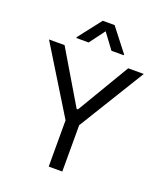

<svg xmlns="http://www.w3.org/2000/svg" viewBox="-167 -1057 1000 1168"><g transform="rotate(20 332.5 -473.0)"><path d="M25.6 -727.3H126.4L328.1 -387.8H336.6L538.4 -727.3H639.2L376.4 -299.7V0H288.4V-299.7ZM179 -792.6V-798.3L294 -946H370.7L485.8 -798.3V-792.6H406.2L332.4 -892L258.5 -792.6Z"/></g></svg>

Font: Inter P
Style: Regular
Weight: 400
Designer: Rasmus Andersson
Foundry: rsms
Version: Version 3.018;git-588b23468